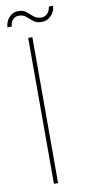

<svg xmlns="http://www.w3.org/2000/svg" viewBox="-106 -870 417 907"><g transform="rotate(-10 103.0 -416.5)"><path d="M76 0V-700H96V0ZM153 -763Q128 -763 113 -775Q98 -787 84.5 -799Q71 -811 50 -811Q34 -811 22.5 -800Q11 -789 9 -766H-12Q-10 -795 8 -814Q26 -833 51 -833Q75 -833 89.5 -821Q104 -809 118 -796.5Q132 -784 155 -784Q171 -784 183 -795.5Q195 -807 198 -829H218Q217 -802 198 -782.5Q179 -763 153 -763Z"/></g></svg>

Font: DM Sans 18pt Thin
Style: Regular
Weight: 250
Designer: Colophon Foundry, Jonny Pinhorn
Foundry: Colophon Foundry
Version: Version 4.004;gftools[0.9.30]